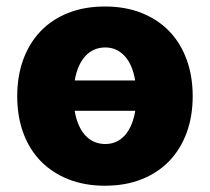

<svg xmlns="http://www.w3.org/2000/svg" viewBox="-20 -573 659 603"><path d="M309.7 -552.6Q373.9 -552.6 425.1 -532.1Q476.2 -511.7 511.7 -474.8Q547.2 -437.9 566.2 -385.8Q585.2 -333.8 585.2 -271Q585.2 -208.1 566.2 -156.2Q547.2 -104.4 511.7 -67.5Q476.2 -30.5 425.1 -10.1Q373.9 10.3 309.7 10.3Q246.8 10.3 195.8 -9.6Q144.9 -29.5 108.8 -66.1Q72.8 -102.6 53.4 -154.7Q34.1 -206.7 34.1 -271Q34.1 -333.5 52.7 -385.1Q71.4 -436.8 106.7 -474.1Q142 -511.4 193.4 -532Q244.7 -552.6 309.7 -552.6ZM214.5 -225.1Q218.4 -201.3 226.6 -182Q234.7 -162.6 246.8 -149Q258.9 -135.3 275 -128Q291.2 -120.7 310.7 -120.7Q329.9 -120.7 345.5 -128Q361.2 -135.3 373 -149Q384.9 -162.6 392.9 -182Q400.9 -201.3 404.8 -225.1ZM214.8 -320.3H404.5Q400.6 -344.1 392.6 -363.3Q384.6 -382.5 372.5 -396Q360.4 -409.4 345 -416.7Q329.5 -424 310.7 -424Q291.2 -424 275.2 -416.7Q259.2 -409.4 247.2 -396Q235.1 -382.5 226.9 -363.3Q218.8 -344.1 214.8 -320.3Z"/></svg>

Font: Inter P Extra Bold
Style: Regular
Weight: 800
Designer: Rasmus Andersson
Foundry: rsms
Version: Version 3.018;git-588b23468